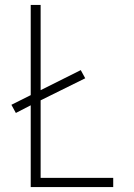

<svg xmlns="http://www.w3.org/2000/svg" viewBox="-20 -755 540 775"><path d="M104 0V-330L44 -299L26 -332L104 -371V-735H144V-391L306 -472L324 -439L144 -350V-37H437V0Z"/></svg>

Font: Iosevka Curly Extralight
Style: Regular
Weight: 200
Monospace: yes
Designer: Belleve Invis
Foundry: Belleve Invis
Version: Version 22.1.2; ttfautohint (v1.8.4)